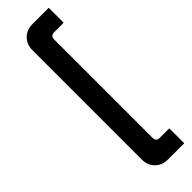

<svg xmlns="http://www.w3.org/2000/svg" viewBox="-348 -807 1054 1054"><g transform="rotate(-45 179.0 -280.0)"><path d="M110 -704Q110 -749 138.5 -777.5Q167 -806 212 -806H338V-690H263Q236 -690 236 -660V100Q236 130 263 130H338V246H212Q167 246 138.5 217.5Q110 189 110 144Z"/></g></svg>

Font: Space Grotesk Variable
Style: Regular
Weight: 400
Designer: Florian Karsten (Space Grotesk), Colophon Foundry (Space Mono)
Foundry: Florian Karsten
Version: Version 1.106